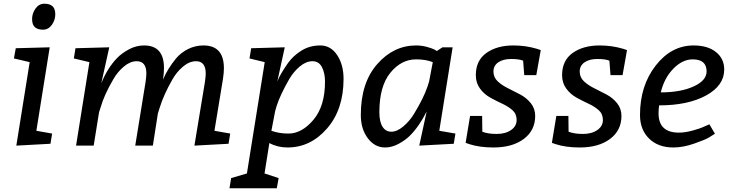

<svg xmlns="http://www.w3.org/2000/svg" viewBox="-20 -785 3944 1035"><path d="M68 0 140 -450 55 -470 65 -525 248 -530 176 -80 261 -65 252 -10ZM278 -707.5Q278 -677 259.5 -651Q241 -625 212 -625Q183 -625 168 -638.5Q153 -652 153 -682.5Q153 -713 171.5 -739Q190 -765 219 -765Q248 -765 263 -751.5Q278 -738 278 -707.5Z M831 -173 804 0H709L765 -345Q769 -375 769 -389Q769 -455 717 -455Q682 -455 648 -426.5Q614 -398 591 -358Q541 -272 523 -208L514 -180L485 0H390L462 -450L378 -470L387 -525L569 -530L526 -336Q559 -418 611 -472Q636 -498 675 -519Q714 -540 757 -540Q864 -540 864 -418Q864 -393 859 -356Q883 -414 929 -470Q956 -502 994.5 -521Q1033 -540 1077 -540Q1187 -540 1187 -417Q1187 -393 1182 -360L1136 -80L1221 -65L1212 -10L1028 0L1085 -345Q1089 -375 1089 -388Q1089 -455 1037 -455Q1001 -455 966.5 -426Q932 -397 909 -356Q862 -274 840 -202Z M1515 -530 1475 -346Q1490 -385 1533 -446Q1561 -485 1605.5 -512.5Q1650 -540 1706.5 -540Q1763 -540 1797.5 -488Q1832 -436 1832 -360Q1832 -195 1743 -92.5Q1654 10 1530 10Q1476 10 1432 -14L1406 150L1482 175L1472 230H1217L1226 175L1311 150L1407 -450L1325 -470L1334 -525ZM1463 -185 1443 -80Q1485 -65 1535 -65Q1607 -65 1669.5 -139Q1732 -213 1732 -345Q1732 -391 1715.5 -423Q1699 -455 1664.5 -455Q1630 -455 1596.5 -427Q1563 -399 1540 -360Q1490 -273 1471 -213Z M2348 -80 2435 -65 2426 -10 2240 0 2280 -184Q2240 -104 2190 -54Q2166 -30 2129.5 -10Q2093 10 2056 10Q2000 10 1962.5 -40Q1925 -90 1925 -165Q1925 -339 2013.5 -439.5Q2102 -540 2223 -540Q2252 -540 2280 -532.5Q2308 -525 2322 -518L2335 -510L2365 -530H2420ZM2293 -345 2313 -450Q2275 -465 2223 -465Q2143 -465 2084 -392.5Q2025 -320 2025 -180Q2025 -129 2042 -102Q2059 -75 2089.5 -75Q2120 -75 2153.5 -103Q2187 -131 2211 -170Q2263 -255 2284 -317Z M2579 -160 2580 -75Q2610 -63 2657.5 -63Q2705 -63 2735 -84Q2765 -105 2765 -138Q2765 -171 2742.5 -191Q2720 -211 2687.5 -226Q2655 -241 2622.5 -259Q2590 -277 2567.5 -307.5Q2545 -338 2545 -380Q2545 -459 2602 -499.5Q2659 -540 2747 -540Q2814 -540 2874 -522L2895 -515L2871 -380H2806L2800 -458Q2778 -467 2735 -467Q2692 -467 2666 -449Q2640 -431 2640 -399.5Q2640 -368 2663 -346.5Q2686 -325 2719 -309Q2752 -293 2785.5 -275Q2819 -257 2842 -228Q2865 -199 2865 -160Q2865 -82 2803.5 -36Q2742 10 2640 10Q2565 10 2510 -8L2490 -15L2514 -160Z M3044 -160 3045 -75Q3075 -63 3122.5 -63Q3170 -63 3200 -84Q3230 -105 3230 -138Q3230 -171 3207.5 -191Q3185 -211 3152.5 -226Q3120 -241 3087.5 -259Q3055 -277 3032.5 -307.5Q3010 -338 3010 -380Q3010 -459 3067 -499.5Q3124 -540 3212 -540Q3279 -540 3339 -522L3360 -515L3336 -380H3271L3265 -458Q3243 -467 3200 -467Q3157 -467 3131 -449Q3105 -431 3105 -399.5Q3105 -368 3128 -346.5Q3151 -325 3184 -309Q3217 -293 3250.5 -275Q3284 -257 3307 -228Q3330 -199 3330 -160Q3330 -82 3268.5 -36Q3207 10 3105 10Q3030 10 2975 -8L2955 -15L2979 -160Z M3884 -410Q3884 -324 3786.5 -270.5Q3689 -217 3533 -217Q3530 -195 3530 -174Q3530 -70 3640 -70Q3672 -70 3713 -81Q3754 -92 3779 -104L3804 -115L3834 -64Q3822 -56 3801 -43.5Q3780 -31 3721 -10.5Q3662 10 3610 10Q3528 10 3479 -38Q3430 -86 3430 -165Q3430 -323 3514.5 -431.5Q3599 -540 3719 -540Q3795 -540 3839.5 -504.5Q3884 -469 3884 -410ZM3542 -287Q3649 -287 3719 -319Q3789 -351 3789 -400Q3789 -465 3714 -465Q3659 -465 3610 -415Q3561 -365 3542 -287Z"/></svg>

Font: Bitter
Style: Italic
Weight: 400
Italic angle: -9°
Designer: Sol Matas
Foundry: Sol Matas
Version: Version 1.001